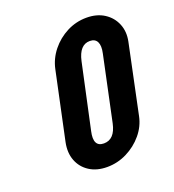

<svg xmlns="http://www.w3.org/2000/svg" viewBox="-108 -640 664 733"><g transform="rotate(-20 223.5 -273.5)"><path d="M204.5 8Q247 8 285 -11Q323 -30 349.8 -62Q376.5 -94 384.5 -133L443.5 -414Q451.5 -452.5 438.5 -484.5Q425.5 -516.5 395.8 -535.8Q366 -555 324 -555Q281.5 -555 244 -535.8Q206.5 -516.5 180.2 -483.8Q154 -451 145.5 -411L87 -136Q78.5 -95 91 -62.5Q103.5 -30 133 -11Q162.5 8 204.5 8ZM223.5 -81Q179.5 -81 193 -141.5L250 -405.5Q263.5 -467 305.5 -467Q327 -467 335 -451Q343 -435 336.5 -405.5L280.5 -141.5Q267.5 -81 223.5 -81Z"/></g></svg>

Font: League Gothic SemiExpanded Italic
Style: Regular
Weight: 400
Width: 6
Designer: The League of Moveable Type
Version: Version 1.600; ttfautohint (v1.8.3)